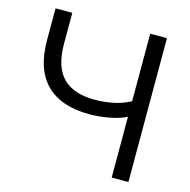

<svg xmlns="http://www.w3.org/2000/svg" viewBox="-104 -807 900 909"><g transform="rotate(15 346.0 -352.5)"><path d="M522 0V-298Q489 -281 439.5 -271.5Q390 -262 341 -262Q203 -262 130.5 -334Q58 -406 58 -549V-705H140V-555Q140 -441 192 -388Q244 -335 348 -335Q395 -335 439 -344Q483 -353 522 -374V-705H604V0Z"/></g></svg>

Font: Winston
Style: Regular
Weight: 400
Designer: Original fonts by Vernon Adams / Changes by Cristiano Sobral
Foundry: Original fonts by Vernon Adams / Changes by Cristiano Sobral
Version: Version 2.503;July 17, 2020;FontCreator 13.0.0.2655 64-bit